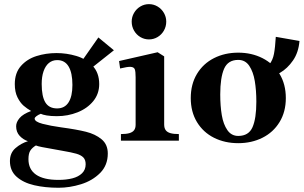

<svg xmlns="http://www.w3.org/2000/svg" viewBox="-20 -680 1468 928"><path d="M28 98.5Q28 59 55 35.8Q82 12.5 115 2.5Q92.5 -5 75.2 -23.2Q58 -41.5 58 -70Q58 -89.5 74.5 -109.2Q91 -129 130.5 -143.5Q110.5 -155 94 -169.2Q77.5 -183.5 64.5 -209.5Q51.5 -235.5 51.5 -273.5Q51.5 -327.5 81 -361Q110.5 -394.5 156.2 -409Q202 -423.5 253 -423.5Q302 -423.5 349 -409.5Q396 -395.5 427.8 -361.8Q459.5 -328 459.5 -273.5Q459.5 -226.5 430.8 -191.2Q402 -156 355 -137.2Q308 -118.5 255 -118.5Q226 -118.5 205.8 -122Q185.5 -125.5 177 -130Q164.5 -125 156 -118.5Q147.5 -112 147.5 -107Q147.5 -91.5 186 -81.5Q224.5 -71.5 275.5 -64.5Q350 -54.5 395.2 -43.2Q440.5 -32 470.8 -7Q501 18 501 62Q501 119 463.8 156.2Q426.5 193.5 371.5 210.5Q316.5 227.5 263 227.5Q197.5 227.5 145 215.2Q92.5 203 60.2 174.2Q28 145.5 28 98.5ZM394 114Q394 92.5 382.8 81Q371.5 69.5 349.2 63Q327 56.5 280 48.5Q206 35.5 183.5 31Q161 26.5 153.5 23Q136 33.5 126.8 47.5Q117.5 61.5 117.5 89.5Q117.5 138.5 154 164Q190.5 189.5 262.5 189.5Q300.5 189.5 329.8 182Q359 174.5 376.5 157.5Q394 140.5 394 114ZM330 -269.5Q330 -328 311.5 -358.8Q293 -389.5 256.5 -389.5Q233 -389.5 216.2 -375.5Q199.5 -361.5 190.5 -335.5Q181.5 -309.5 181.5 -274Q181.5 -214 199.2 -185Q217 -156 256 -156Q292.5 -156 311.2 -185Q330 -214 330 -269.5ZM376 -385.5 455.5 -499 530.5 -437 416.5 -346.5Z M635.5 -77V-306.5Q635.5 -334.5 631.5 -345Q627.5 -355.5 612.2 -356.8Q597 -358 560.5 -349L555.5 -385L742 -427.5L773.5 -407.5V-78.5Q773.5 -61 780.8 -51Q788 -41 803.5 -36.5Q819 -32 844.5 -32V0H564.5V-32Q590 -32 605.5 -36.5Q621 -41 628.2 -50.8Q635.5 -60.5 635.5 -77ZM616.5 -575.5Q616.5 -598 627.8 -617.5Q639 -637 658.2 -648.5Q677.5 -660 700 -660Q722.5 -660 741.8 -648.5Q761 -637 772.2 -617.5Q783.5 -598 783.5 -575.5Q783.5 -552 772.2 -532.2Q761 -512.5 741.8 -501Q722.5 -489.5 700 -489.5Q677.5 -489.5 658.2 -501Q639 -512.5 627.8 -532.2Q616.5 -552 616.5 -575.5Z M902 -206Q902 -273 932 -322.8Q962 -372.5 1014.2 -399Q1066.5 -425.5 1131.5 -425.5Q1196 -425.5 1248.5 -399Q1301 -372.5 1331.2 -322.8Q1361.5 -273 1361.5 -206Q1361.5 -139.5 1331.2 -90Q1301 -40.5 1248.5 -14.2Q1196 12 1131.5 12Q1066.5 12 1014.2 -14.2Q962 -40.5 932 -90Q902 -139.5 902 -206ZM1219 -188.5Q1219 -243.5 1211.5 -288.2Q1204 -333 1184.8 -361.8Q1165.5 -390.5 1131.5 -390.5Q1082 -390.5 1063.2 -347.8Q1044.5 -305 1044.5 -223.5Q1044.5 -168 1052 -123.5Q1059.5 -79 1079 -51Q1098.5 -23 1131.5 -23Q1182 -23 1200.5 -65.2Q1219 -107.5 1219 -188.5ZM1313 -502 1427.5 -482Q1423 -426.5 1396.2 -387.8Q1369.5 -349 1333 -327.8Q1296.5 -306.5 1259.5 -299.5L1234.5 -341.5Q1266 -348.5 1282.2 -369Q1298.5 -389.5 1304.2 -419.8Q1310 -450 1313 -502Z"/></svg>

Font: Didactic
Style: Regular
Weight: 400
Designer: Tyler Finck
Foundry: Etcetera Type Co
Version: Version 3.007;FEAKit 1.0